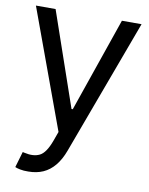

<svg xmlns="http://www.w3.org/2000/svg" viewBox="-84 -608 679 874"><g transform="rotate(10 255.0 -171.0)"><path d="M107.4 204.1Q85.9 204.6 69.3 201.2Q52.7 197.8 45.9 194.3L67.4 121.1L75.7 123Q117.7 132.8 146.2 118.9Q174.8 105 196.3 45.9L211.9 2.9L10.7 -545.9H101.6L252 -110.4H257.8L408.2 -545.9H499L267.6 79.1Q252 121.6 229 149.4Q206.1 177.2 175.8 190.7Q145.5 204.1 107.4 204.1Z"/></g></svg>

Font: Inter Tight
Style: Regular
Weight: 400
Designer: Rasmus Andersson
Foundry: rsms
Version: Version 3.002